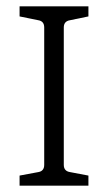

<svg xmlns="http://www.w3.org/2000/svg" viewBox="-20 -588 342 608"><path d="M260 -536 202 -524Q182 -521 182 -501V-66Q182 -46 202 -43L260 -32V0H42V-32L101 -43Q120 -46 120 -66V-501Q120 -521 101 -524L42 -536V-568H260Z"/></svg>

Font: Yrsa Light
Style: Regular
Weight: 300
Designer: Anna Giedrys (Yrsa+Rasa design), David Brezina (Yrsa art-direction, Rasa art-direction, design)
Foundry: Rosetta Type Foundry
Version: Version 2.004